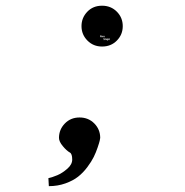

<svg xmlns="http://www.w3.org/2000/svg" viewBox="-20 -510 640 666"><path d="M222.2 19Q210.9 12.7 197.8 -3.2Q184.6 -19 184.6 -31.7Q184.6 -60.5 204.8 -81.5Q225.1 -102.5 255.9 -102.5Q286.6 -102.5 307.1 -81.8Q327.6 -61 327.6 -31.7Q327.1 -28.3 325.9 -22.2Q324.7 -16.1 318.8 1.2Q313 18.6 305.2 34.4Q297.4 50.3 283 69.6Q268.6 88.9 251 102.8Q233.4 116.7 206.8 126.2Q180.2 135.7 149.4 135.7L147.9 107.9Q161.6 105 179 97.7Q196.3 90.3 213.4 75.4Q230.5 60.5 230.5 43.5Q230.5 23.4 222.2 19ZM361.3 -372.1H360.4V-377.9H359.4V-371.1H361.3ZM357.4 -372.1H356.4V-375H357.4ZM327.1 -380.9H328.1V-383.8H330.1V-380.9H331.1V-387.7H328.1L327.1 -385.7ZM328.6 -386.7H330.1V-384.8H328.1V-385.7ZM334 -384.8V-380.9H335V-384.8L334.5 -385.7H332V-380.9H333V-384.8ZM337.9 -384.8V-380.9H338.9V-384.8L338.4 -385.7H335.9V-380.9H336.9V-384.8ZM340.8 -382.8H341.8V-381.8H340.8ZM340.3 -380.9H342.8V-384.8L342.3 -385.7H339.8V-384.8H341.8V-383.8H340.3L339.8 -382.8V-381.8ZM345.7 -375V-371.1H346.7V-375L346.2 -376H344.7V-377.9H343.8V-371.1H344.7V-375ZM342.3 -375H339.8V-377H342.8V-377.9H339.4L338.9 -377V-375L339.4 -374H341.8V-372.1H338.9V-371.1H342.3L342.8 -372.1V-374ZM349.6 -372.1H348.6V-376H347.7V-372.1L348.1 -371.1H350.6V-376H349.6ZM352.5 -372.1V-375H353.5V-372.1ZM352.1 -376 351.6 -375V-372.1L352.1 -371.1H353.5V-370.1H351.6V-369.1H354L354.5 -370.1V-376ZM356 -376 355.5 -375V-372.1L356 -371.1H357.9L358.4 -372.1V-375L357.9 -376ZM334 -348.6Q303.7 -348.6 283.2 -369.4Q262.7 -390.1 262.7 -419.4Q262.7 -448.2 282.7 -469.2Q302.7 -490.2 334 -490.2Q364.7 -490.2 385.3 -469.5Q405.8 -448.7 405.8 -419.4Q405.8 -390.1 385.5 -369.4Q365.2 -348.6 334 -348.6Z"/></svg>

Font: Anka/Coder
Style: Italic
Weight: 400
Italic angle: -12°
Monospace: yes
Version: Version 001.100